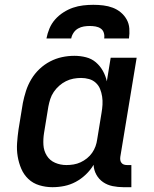

<svg xmlns="http://www.w3.org/2000/svg" viewBox="-20 -770 640 798"><path d="M198 8Q170 8 143.5 0Q117 -8 98 -26Q79 -44 68.5 -68.5Q58 -93 53.5 -120Q49 -147 51 -175.5Q53 -204 57 -232L75 -342Q80 -367 88 -392Q96 -417 110 -440.5Q124 -464 144 -483Q164 -502 188 -514.5Q212 -527 237.5 -532.5Q263 -538 289 -538Q314 -538 337.5 -532Q361 -526 378.5 -511Q396 -496 407.5 -475.5Q419 -455 424 -432L440 -530H548L480 -118Q479 -111 480 -104.5Q481 -98 485 -93Q489 -88 495 -86Q501 -84 508 -84H526V8H493Q470 8 448 3.5Q426 -1 408.5 -13Q391 -25 380.5 -44Q370 -63 369 -85Q356 -63 336.5 -44.5Q317 -26 294.5 -14Q272 -2 247.5 3Q223 8 198 8ZM256 -84Q271 -84 286 -86.5Q301 -89 315 -95.5Q329 -102 341.5 -112Q354 -122 363 -135Q372 -148 377 -162Q382 -176 384 -191L402 -301Q405 -318 406 -335Q407 -352 404.5 -368.5Q402 -385 396 -400Q390 -415 378 -426Q366 -437 350 -441.5Q334 -446 317 -446Q301 -446 285 -443Q269 -440 254 -432.5Q239 -425 226 -413.5Q213 -402 203.5 -388Q194 -374 189 -358.5Q184 -343 181 -327L163 -217Q159 -192 160.5 -167.5Q162 -143 174.5 -123Q187 -103 209 -93.5Q231 -84 256 -84ZM173 -610Q177 -631 185.5 -651.5Q194 -672 209 -689Q224 -706 243.5 -718.5Q263 -731 283.5 -738Q304 -745 325.5 -747.5Q347 -750 368 -750Q389 -750 409.5 -747.5Q430 -745 448.5 -738Q467 -731 482 -718.5Q497 -706 506.5 -689Q516 -672 517.5 -651.5Q519 -631 516 -610H413Q415 -622 411.5 -633.5Q408 -645 398.5 -651.5Q389 -658 377 -660Q365 -662 353 -662Q341 -662 328.5 -660Q316 -658 304.5 -651.5Q293 -645 285.5 -633.5Q278 -622 276 -610Z"/></svg>

Font: Iosevka Curly SmBdEx
Style: Italic
Weight: 600
Width: 7
Italic angle: -9°
Monospace: yes
Designer: Belleve Invis
Foundry: Belleve Invis
Version: Version 11.1.0; ttfautohint (v1.8.3)